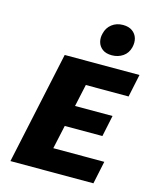

<svg xmlns="http://www.w3.org/2000/svg" viewBox="-131 -995 877 1084"><g transform="rotate(15 307.0 -453.5)"><path d="M521 0H36L177 -658H614L586 -525H336L251 -133H549ZM153 -271 180 -395H527L501 -271ZM434 -725Q399 -725 378.5 -740.5Q358 -756 351.5 -780Q345 -804 352 -830Q360 -865 387 -886Q414 -907 452 -907Q486 -907 507 -891.5Q528 -876 535 -852Q542 -828 535 -799Q526 -763 498 -744Q470 -725 434 -725Z"/></g></svg>

Font: Ysabeau Black
Style: Italic
Weight: 900
Italic angle: -12°
Version: Version 2.000;gftools[0.9.27.dev2+g8671c4b]